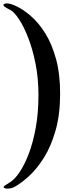

<svg xmlns="http://www.w3.org/2000/svg" viewBox="-73 -801 451 1125"><path d="M-51.3 296.9Q-53.7 292.5 -45.9 287.1Q-38.1 281.7 -13.7 266.6Q12.7 250.5 41.5 208.3Q70.3 166 95.5 100.1Q120.6 34.2 136.5 -52.5Q152.3 -139.2 152.3 -243.7Q152.3 -341.8 135.3 -427.7Q118.2 -513.7 91.8 -580.8Q65.4 -647.9 37.1 -690.2Q8.8 -732.4 -13.7 -743.2Q-63 -766.6 -50.3 -776.4Q-32.2 -788.6 12.2 -769.5Q57.6 -750 104.7 -710Q151.9 -669.9 191.7 -606.7Q231.4 -543.5 255.6 -454.3Q279.8 -365.2 279.3 -248Q278.8 -127.4 252.4 -35.6Q226.1 56.2 185.1 121.8Q144 187.5 98.1 229.7Q52.2 272 12.2 293.9Q-5.9 303.7 -26.4 304.2Q-46.9 304.7 -51.3 296.9Z"/></svg>

Font: Dai Banna SIL
Style: Bold
Weight: 700
Designer: Victor Gaultney
Foundry: SIL International
Version: Version 4.000